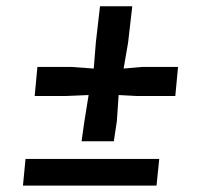

<svg xmlns="http://www.w3.org/2000/svg" viewBox="-20 -578 650 598"><path d="M234 -138 243 -201 256 -282 185.5 -279H88L96.5 -369.5H202.5L272 -364.5L278.5 -445.5L291.5 -558.5H392L379 -445.5L365 -364.5L422 -369.5H534.5L526 -279H405.5L349.5 -282L344 -201L334.5 -138ZM51.5 0 59.5 -83H476L467.5 0Z"/></svg>

Font: Merriweather Light 18pt ExtraBold
Style: Italic
Weight: 800
Italic angle: -7.8°
Version: Version 2.101